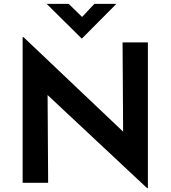

<svg xmlns="http://www.w3.org/2000/svg" viewBox="-20 -953 889 1001"><path d="M747 28 189 -494 228 -474 231 0H98V-759H103L651 -239L622 -250L619 -732H751V28ZM338 -933 421 -852 388 -843 472 -933H587L407 -752H406L223 -933Z"/></svg>

Font: Reem Kufi Fun SemiBold
Style: Regular
Weight: 600
Designer: Khaled Hosny
Version: Version 1.005